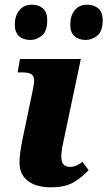

<svg xmlns="http://www.w3.org/2000/svg" viewBox="-20 -787 457 817"><path d="M197 10Q133 10 98 -17.5Q63 -45 63 -96Q63 -113 66 -137.5Q69 -162 77 -200L116 -387Q123 -418 125 -438Q127 -458 116.5 -468.5Q106 -479 75 -479H55L65 -536H324L255 -209Q248 -178 244.5 -159.5Q241 -141 241 -119Q241 -77 277 -77Q293 -77 304 -82Q315 -87 331 -98L357 -63Q332 -35 295.5 -12.5Q259 10 197 10ZM345 -617Q315 -617 297 -633Q279 -649 279 -682Q279 -720 298 -743.5Q317 -767 351 -767Q380 -767 398.5 -751Q417 -735 417 -702Q417 -654 394 -635.5Q371 -617 345 -617ZM110 -617Q79 -617 61 -633Q43 -649 43 -682Q43 -720 62.5 -743.5Q82 -767 115 -767Q145 -767 163 -751Q181 -735 181 -702Q181 -654 158.5 -635.5Q136 -617 110 -617Z"/></svg>

Font: Noto Serif ExtraBold
Style: Italic
Weight: 800
Italic angle: -12°
Designer: Monotype Design Team
Foundry: Monotype Imaging Inc.
Version: Version 2.013